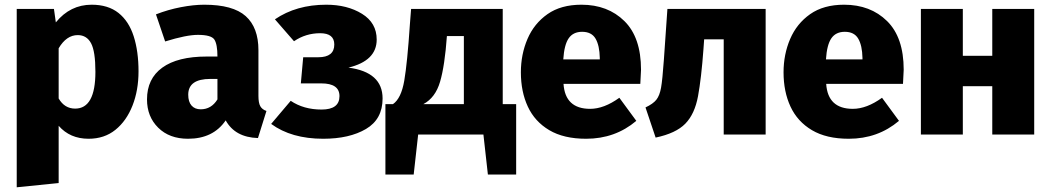

<svg xmlns="http://www.w3.org/2000/svg" viewBox="-20 -571 4461 815"><path d="M51 224V-533H209L217 -476Q278 -551 369 -551Q439 -551 483 -516Q527 -481 547.5 -417Q568 -353 568 -268Q568 -188 542.5 -123Q517 -58 470 -20Q423 18 356 18Q277 18 229 -37V206ZM299 -110Q385 -110 385 -266Q385 -353 366.5 -387.5Q348 -422 310 -422Q262 -422 229 -366V-153Q254 -110 299 -110Z M778 18Q699 18 651.5 -29Q604 -76 604 -149Q604 -237 669 -284Q734 -331 857 -331H903Q903 -383 890 -403Q877 -423 820 -423Q771 -423 681 -395L642 -510Q693 -530 747.5 -540.5Q802 -551 847 -551Q969 -551 1023 -502.5Q1077 -454 1077 -358V-164Q1077 -134 1085 -120Q1093 -106 1111 -100L1075 15Q978 12 938 -60Q885 18 778 18ZM832 -107Q877 -107 903 -149V-236H873Q779 -236 779 -169Q779 -139 793 -123Q807 -107 832 -107Z M1352 18Q1217 18 1131 -45L1214 -143Q1269 -106 1345 -106Q1421 -106 1421 -163Q1421 -217 1344 -217H1257L1267 -328H1331Q1399 -328 1399 -382Q1399 -430 1339 -430Q1278 -430 1228 -396L1147 -489Q1238 -551 1365 -551Q1454 -551 1516.5 -512.5Q1579 -474 1579 -403Q1579 -313 1459 -284Q1604 -265 1604 -153Q1604 -65 1533.5 -23.5Q1463 18 1352 18Z M2171 170H2051L2032 0H1755L1736 170H1616V-129H1648Q1683 -153 1696 -228.5Q1709 -304 1720 -469L1725 -533H2114V-129H2171ZM1949 -129V-418H1877Q1868 -292 1848 -224Q1828 -156 1777 -129Z M2468 18Q2373 18 2311.5 -18.5Q2250 -55 2220.5 -118.5Q2191 -182 2191 -264Q2191 -340 2219 -405.5Q2247 -471 2304 -511Q2361 -551 2448 -551Q2560 -551 2630.5 -481.5Q2701 -412 2701 -275L2698 -215H2372Q2379 -109 2485 -109Q2544 -109 2609 -156L2681 -58Q2591 18 2468 18ZM2526 -319V-325Q2525 -378 2508 -407Q2491 -436 2451 -436Q2413 -436 2394 -408.5Q2375 -381 2371 -319Z M2763 13 2720 -115Q2752 -130 2766 -147.5Q2780 -165 2786 -198.5Q2792 -232 2798 -317L2813 -533H3230V0H3052V-404H2969L2966 -362Q2957 -239 2943 -163Q2929 -87 2889 -46Q2849 -5 2763 13Z M3583 18Q3488 18 3426.5 -18.5Q3365 -55 3335.5 -118.5Q3306 -182 3306 -264Q3306 -340 3334 -405.5Q3362 -471 3419 -511Q3476 -551 3563 -551Q3675 -551 3745.5 -481.5Q3816 -412 3816 -275L3813 -215H3487Q3494 -109 3600 -109Q3659 -109 3724 -156L3796 -58Q3706 18 3583 18ZM3641 -319V-325Q3640 -378 3623 -407Q3606 -436 3566 -436Q3528 -436 3509 -408.5Q3490 -381 3486 -319Z M4370 0H4192V-205H4067V0H3889V-533H4067V-334H4192V-533H4370Z"/></svg>

Font: Trujillo ExtraBold
Style: Regular
Weight: 800
Designer: Fira Sans original fonts by bBox Type GmbH, Carrois Corporate GbR, & Edenspiekermann AG / Changes by Cristiano Sobral
Foundry: Fira Sans original fonts by bBox Type GmbH, Carrois Corporate GbR, & Edenspiekermann AG / Changes by Cristiano Sobral
Version: Version 4.301;July 28, 2020;FontCreator 13.0.0.2655 64-bit